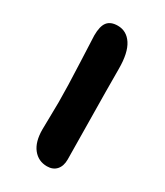

<svg xmlns="http://www.w3.org/2000/svg" viewBox="-154 -709 620 723"><g transform="rotate(30 155.5 -348.0)"><path d="M172.9 -51.8Q135.3 -51.8 112.1 -80.8Q88.9 -109.9 88.9 -164.1Q88.9 -168.9 89.8 -216.8Q90.8 -264.6 90.8 -283.2Q90.8 -347.7 85.9 -455.1Q81.1 -562.5 81.1 -567.9Q81.1 -608.4 95.2 -626.2Q109.4 -644 140.1 -644Q178.7 -644 201.4 -609.4Q224.1 -574.7 224.1 -504.9Q224.1 -415.5 226.1 -278.1Q228 -140.6 228 -112.8Q228 -84.5 213.4 -68.1Q198.7 -51.8 172.9 -51.8Z"/></g></svg>

Font: Shantell Sans Irregular
Style: Regular
Weight: 600
Designer: Stephen Nixon, Anya Danilova, Shantell Martin
Foundry: Arrow Type
Version: Version 1.006;[9816181b4]